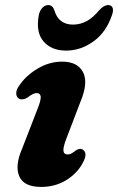

<svg xmlns="http://www.w3.org/2000/svg" viewBox="-20 -724 466 757"><path d="M247 -115Q254.5 -115 261 -118.5Q267.5 -122 279 -131Q296 -142 308 -133Q327 -118.5 306 -81Q283.5 -39.5 240.2 -13.2Q197 13 142 13Q74.5 13 56.2 -28.5Q38 -70 66.5 -136L126 -289.5Q142 -328.5 140.5 -342.8Q139 -357 123.5 -357Q111 -357 88 -339Q67.5 -327.5 54 -335.5Q44.5 -341.5 44 -355.5Q43.5 -369.5 55.5 -386Q81 -425 127.5 -453Q174 -481 225 -481Q286 -481 307.5 -439.2Q329 -397.5 296.5 -321L241.5 -177Q228.5 -143.5 230.2 -129.2Q232 -115 247 -115ZM268 -627Q325 -627 370.5 -683Q389.5 -704 406 -704Q420 -704 424 -693Q428 -682 421.5 -664.5Q398.5 -596.5 348.2 -560.5Q298 -524.5 240.5 -524.5Q183 -524.5 151.8 -560.5Q120.5 -596.5 133 -664.5Q136.5 -682 146.8 -693Q157 -704 170.5 -704Q187.5 -704 194.5 -683Q211 -627 268 -627Z"/></svg>

Font: Fraunces 9pt S050
Style: Bold Italic
Weight: 700
Italic angle: -16°
Version: Version 1.000; ttfautohint (v1.8.3)